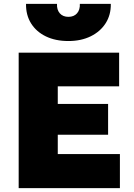

<svg xmlns="http://www.w3.org/2000/svg" viewBox="-20 -972 690 992"><path d="M76.5 0V-700H595.5V-526H278.5V-435H538.5V-276H278.5V-176H599.5V0ZM333.5 -760Q266.5 -760 217 -784Q167.5 -808 140.5 -851.2Q113.5 -894.5 114.5 -952H274.5Q273 -921.5 289 -903.2Q305 -885 333.5 -885Q362 -885 378 -903.2Q394 -921.5 392.5 -952H552.5Q553.5 -895.5 526 -852.2Q498.5 -809 448.8 -784.5Q399 -760 333.5 -760Z"/></svg>

Font: Geologica Roman Black
Style: Regular
Weight: 900
Designer: Sindre Bremnes, Frode Helland
Foundry: Monokrom Skriftforlag AS
Version: Version 1.010;gftools[0.9.28]